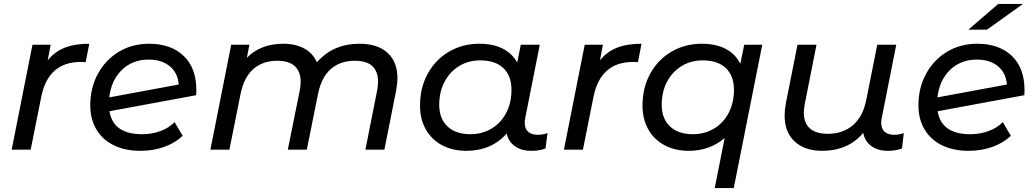

<svg xmlns="http://www.w3.org/2000/svg" viewBox="-20 -756 5228 970"><path d="M431 -535 413 -442Q404 -443 388 -443Q223 -443 188 -265L135 0H39L144 -530H236L221 -451Q256 -495 307 -515Q358 -535 431 -535Z M972 -300Q972 -284 971 -275L533 -194Q552 -78 698 -78Q748 -78 791 -94Q834 -110 862 -139L903 -70Q864 -33 808.5 -13.5Q753 6 690 6Q612 6 555 -22Q498 -50 467 -102Q436 -154 436 -224Q436 -312 474.5 -383Q513 -454 580.5 -494.5Q648 -535 734 -535Q843 -535 907.5 -474Q972 -413 972 -300ZM532 -264 883 -329Q878 -389 837 -422Q796 -455 731 -455Q650 -455 596 -403Q542 -351 532 -264Z M1988 -360Q1988 -337 1981 -297L1922 0H1826L1885 -297Q1890 -325 1890 -343Q1890 -395 1861 -422Q1832 -449 1773 -449Q1699 -449 1651.5 -407.5Q1604 -366 1587 -283L1530 0H1434L1494 -297Q1499 -324 1499 -342Q1499 -394 1469.5 -421.5Q1440 -449 1381 -449Q1307 -449 1259.5 -407Q1212 -365 1195 -280L1139 0H1043L1148 -530H1240L1227 -464Q1297 -535 1411 -535Q1473 -535 1517 -511Q1561 -487 1581 -441Q1662 -535 1797 -535Q1887 -535 1937.5 -489.5Q1988 -444 1988 -360Z M2746 -84 2736 -6Q2706 6 2665 6Q2614 6 2581 -17.5Q2548 -41 2540 -82Q2503 -39 2451.5 -16.5Q2400 6 2336 6Q2268 6 2215 -21.5Q2162 -49 2132 -101Q2102 -153 2102 -223Q2102 -313 2141 -384Q2180 -455 2248.5 -495Q2317 -535 2402 -535Q2470 -535 2518.5 -511Q2567 -487 2593 -440L2611 -530H2707L2634 -162Q2631 -147 2631 -136Q2631 -106 2648 -90.5Q2665 -75 2697 -75Q2724 -75 2746 -84ZM2564 -302Q2564 -373 2523 -412Q2482 -451 2406 -451Q2347 -451 2300 -422.5Q2253 -394 2226 -343Q2199 -292 2199 -227Q2199 -157 2240.5 -117.5Q2282 -78 2357 -78Q2416 -78 2463.5 -106.5Q2511 -135 2537.5 -186Q2564 -237 2564 -302Z M3221 -535 3203 -442Q3194 -443 3178 -443Q3013 -443 2978 -265L2925 0H2829L2934 -530H3026L3011 -451Q3046 -495 3097 -515Q3148 -535 3221 -535Z M3831 -530 3687 194H3591L3641 -59Q3606 -28 3560 -11Q3514 6 3460 6Q3392 6 3339 -21.5Q3286 -49 3256 -101Q3226 -153 3226 -223Q3226 -313 3265 -384Q3304 -455 3372.5 -495Q3441 -535 3526 -535Q3596 -535 3645.5 -509.5Q3695 -484 3720 -434L3740 -530ZM3688 -302Q3688 -373 3647 -412Q3606 -451 3530 -451Q3471 -451 3424 -422.5Q3377 -394 3350 -343Q3323 -292 3323 -227Q3323 -157 3364.5 -117.5Q3406 -78 3481 -78Q3540 -78 3587.5 -106.5Q3635 -135 3661.5 -186Q3688 -237 3688 -302Z M4546 -84 4537 -6Q4506 6 4466 6Q4414 6 4381.5 -18.5Q4349 -43 4341 -85Q4303 -39 4250.5 -16.5Q4198 6 4134 6Q4046 6 3995 -41Q3944 -88 3944 -172Q3944 -200 3950 -233L4009 -530H4105L4046 -232Q4041 -205 4041 -187Q4041 -135 4071.5 -107.5Q4102 -80 4162 -80Q4238 -80 4288.5 -123Q4339 -166 4356 -249L4412 -530H4508L4435 -162Q4432 -147 4432 -136Q4432 -106 4449 -90.5Q4466 -75 4498 -75Q4524 -75 4546 -84Z M5156 -300Q5156 -284 5155 -275L4717 -194Q4736 -78 4882 -78Q4932 -78 4975 -94Q5018 -110 5046 -139L5087 -70Q5048 -33 4992.5 -13.5Q4937 6 4874 6Q4796 6 4739 -22Q4682 -50 4651 -102Q4620 -154 4620 -224Q4620 -312 4658.5 -383Q4697 -454 4764.5 -494.5Q4832 -535 4918 -535Q5027 -535 5091.5 -474Q5156 -413 5156 -300ZM4716 -264 5067 -329Q5062 -389 5021 -422Q4980 -455 4915 -455Q4834 -455 4780 -403Q4726 -351 4716 -264ZM5023 -736H5148L4966 -606H4872Z"/></svg>

Font: Montserrat Alternates Medium
Style: Italic
Weight: 500
Italic angle: -11.3°
Designer: Julieta Ulanovsky
Foundry: Julieta Ulanovsky
Version: Version 7.200